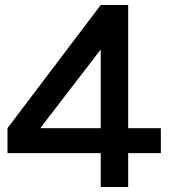

<svg xmlns="http://www.w3.org/2000/svg" viewBox="-20 -750 680 770"><path d="M384 0V-136H10V-236L384 -730H494V-236H625V-136H494V0ZM143 -236H384V-549H382L143 -238Z"/></svg>

Font: M PLUS 1 Medium
Style: Regular
Weight: 500
Designer: Coji Morishita
Foundry: UNDERFOREST DESIGN
Version: Version 1.001